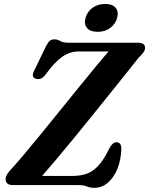

<svg xmlns="http://www.w3.org/2000/svg" viewBox="-20 -910 734 944"><path d="M362 0H44Q7.5 0 7.5 -29.5Q7.5 -41.5 16 -54.5Q24.5 -67.5 36.5 -80Q55 -99.5 90.8 -141.8Q126.5 -184 172 -239.8Q217.5 -295.5 267 -356.5Q316.5 -417.5 363.8 -476Q411 -534.5 450.2 -582Q489.5 -629.5 513.5 -657H366.5Q322.5 -657 284.8 -630Q247 -603 204.5 -544Q191.5 -527 178.8 -523Q166 -519 154.5 -523.5Q130 -532.5 151 -568.5L206 -682.5Q216.5 -702.5 225 -709.5Q233.5 -716.5 247.5 -716.5Q263 -716.5 276.5 -708.2Q290 -700 316.5 -700H656.5Q693.5 -700 693.5 -674.5Q693.5 -663 684 -650.8Q674.5 -638.5 660 -624.5Q644 -604 610.8 -562.2Q577.5 -520.5 533.2 -465.5Q489 -410.5 440.2 -349.8Q391.5 -289 343.5 -230.8Q295.5 -172.5 254.8 -124Q214 -75.5 187 -45H336Q373.5 -45 404.5 -55.2Q435.5 -65.5 463 -94.8Q490.5 -124 518 -181.5Q534 -210.5 552 -210.5Q576.5 -210.5 576.5 -179Q575 -123.5 557.2 -80Q539.5 -36.5 510.2 -11.5Q481 13.5 444.5 13.5Q422.5 13.5 407.2 6.8Q392 0 362 0ZM460 -753.5Q424 -753.5 408 -772.2Q392 -791 400.5 -822Q409 -853 435 -871.8Q461 -890.5 497 -890.5Q533 -890.5 548.5 -871.8Q564 -853 556 -822Q547.5 -791.5 521.8 -772.5Q496 -753.5 460 -753.5Z"/></svg>

Font: Fraunces 9pt SemiBold
Style: Italic
Weight: 600
Italic angle: -16°
Version: Version 1.000;[b76b70a41]